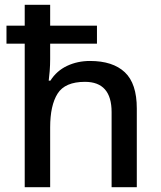

<svg xmlns="http://www.w3.org/2000/svg" viewBox="-20 -780 670 800"><path d="M189 -760V-673H384V-598H189V-534Q189 -508 187 -483.5Q185 -459 183 -444H190Q216 -485 259.5 -505.5Q303 -526 355 -526Q450 -526 500 -479Q550 -432 550 -328V0H445V-313Q445 -439 334 -439Q251 -439 220 -390Q189 -341 189 -249V0H83V-598H7V-673H83V-760Z"/></svg>

Font: Noto Sans Ethiopic Medium
Style: Regular
Weight: 500
Designer: Monotype Design Team
Foundry: Monotype Imaging Inc.
Version: Version 2.102; ttfautohint (v1.8.4.7-5d5b)